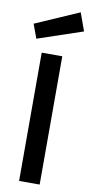

<svg xmlns="http://www.w3.org/2000/svg" viewBox="-103 -979 486 1020"><g transform="rotate(10 140.5 -469.5)"><path d="M38 -760 281 -842 246 -939 10 -836ZM190 0V-692H79V0Z"/></g></svg>

Font: RazerF5 SemiBold
Style: Regular
Weight: 600
Foundry: Razer Inc.
Version: Version 2